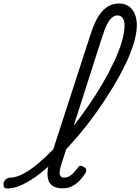

<svg xmlns="http://www.w3.org/2000/svg" viewBox="-189 -1059 801 1096"><path d="M-147 17Q-162 17 -166.5 7.5Q-171 -2 -168.5 -14Q-166 -26 -155.5 -35.5Q-145 -45 -130 -45Q-99 -45 -58 -66Q-17 -87 29 -126Q75 -165 124 -215.5Q173 -266 220.5 -326.5Q268 -387 313 -451.5Q358 -516 395.5 -580.5Q433 -645 461.5 -705.5Q490 -766 506 -819.5Q522 -873 522 -915Q522 -928 532.5 -934.5Q543 -941 557 -941Q571 -941 581.5 -934.5Q592 -928 592 -915Q592 -872 575.5 -815Q559 -758 527.5 -693Q496 -628 454 -558.5Q412 -489 362.5 -419.5Q313 -350 259 -286Q205 -222 150 -167Q95 -112 42 -70.5Q-11 -29 -59 -6Q-107 17 -147 17ZM169 16Q133 16 113 3Q93 -10 86.5 -32.5Q80 -55 83 -85Q86 -115 96 -148L330 -869Q359 -958 398 -998.5Q437 -1039 491 -1039Q523 -1039 545.5 -1023.5Q568 -1008 580 -980.5Q592 -953 592 -915Q592 -899 581.5 -891.5Q571 -884 557 -884Q543 -884 532.5 -891.5Q522 -899 522 -915Q522 -933 517 -945.5Q512 -958 503 -964.5Q494 -971 480 -971Q466 -971 452 -960Q438 -949 424.5 -924.5Q411 -900 397 -857L159 -114Q153 -95 151.5 -79Q150 -63 156.5 -54Q163 -45 177 -45Q193 -45 207 -53Q221 -61 233 -74.5Q245 -88 254 -100Q258 -109 267 -112Q276 -115 289 -106Q303 -98 303.5 -89.5Q304 -81 299 -71Q288 -53 269.5 -32.5Q251 -12 226 2Q201 16 169 16Z"/></svg>

Font: Playwrite CO Light
Style: Regular
Weight: 300
Version: Version 1.002